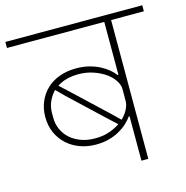

<svg xmlns="http://www.w3.org/2000/svg" viewBox="-124 -796 867 894"><g transform="rotate(-15 310.0 -349.0)"><path d="M449 -214H445Q434 -198 417 -182.5Q400 -167 377.5 -154.5Q355 -142 327 -134.5Q299 -127 265 -127Q224 -127 188.5 -140Q153 -153 126.5 -177Q100 -201 84.5 -235Q69 -269 69 -312Q69 -351 83 -384.5Q97 -418 122.5 -442.5Q148 -467 184.5 -480.5Q221 -494 265 -494Q299 -494 327 -487Q355 -480 377.5 -468.5Q400 -457 417 -443Q434 -429 445 -414H449V-669H-20V-698H640V-669H482V0H449ZM409 -208Q428 -226 439 -247.5Q450 -269 450 -289V-346Q450 -365 436 -386.5Q422 -408 398 -425Q374 -442 340.5 -453.5Q307 -465 268 -465Q218 -465 181 -446Q177 -444 173.5 -442Q170 -440 166 -437L204 -402L370 -246ZM267 -156Q299 -156 322 -162Q345 -168 365 -178Q371 -181 377 -184.5Q383 -188 389 -192L353 -225L185 -383L146 -422Q128 -404 116 -378.5Q104 -353 104 -321V-300Q104 -269 116 -242.5Q128 -216 149.5 -197Q171 -178 201 -167Q231 -156 267 -156Z"/></g></svg>

Font: IBM Plex Sans Devanagari ExtraLight
Style: Regular
Weight: 200
Designer: Mike Abbink, Paul van der Laan, Pieter van Rosmalen, Erin McLaughlin
Foundry: Bold Monday
Version: Version 1.1